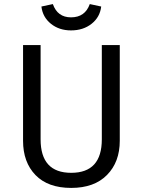

<svg xmlns="http://www.w3.org/2000/svg" viewBox="-20 -909 700 941"><path d="M328 -760Q270 -760 229.5 -792.5Q189 -825 183 -877L239 -889Q262 -824 328 -824Q397 -824 420 -889L476 -877Q470 -825 429 -792.5Q388 -760 328 -760ZM567 -688V-219Q567 -115 504.5 -51.5Q442 12 329 12Q215 12 154 -51Q93 -114 93 -219V-688H179V-226Q179 -62 329 -62Q479 -62 479 -226V-688Z"/></svg>

Font: FiraGO Book
Style: Regular
Weight: 350
Designer: bBox Type
Foundry: bBox Type GmbH
Version: Version 1.001;PS 001.001;hotconv 1.0.88;makeotf.lib2.5.64775